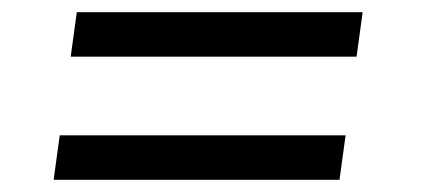

<svg xmlns="http://www.w3.org/2000/svg" viewBox="-20 -520 703 315"><path d="M78 -298 68 -225H537L547 -298ZM106 -500 96 -427H565L575 -500Z"/></svg>

Font: Cantarell
Style: Oblique
Weight: 400
Italic angle: -8°
Designer: Dave Crossland
Version: Version 0.024